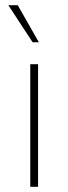

<svg xmlns="http://www.w3.org/2000/svg" viewBox="-20 -716 262 736"><path d="M96 0V-470H126V0ZM105 -554 12 -696H48L129 -554Z"/></svg>

Font: Gantari Thin
Style: Regular
Weight: 250
Designer: Anugrah Pasau
Foundry: Lafontype
Version: Version 1.000